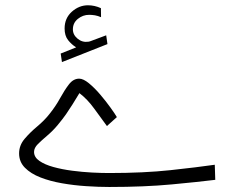

<svg xmlns="http://www.w3.org/2000/svg" viewBox="-20 -727 913 746"><path d="M275.9 -543Q257.8 -554.2 244.4 -571.3Q231 -588.4 231 -616.2Q231 -656.2 259 -681.4Q287.1 -706.5 321.8 -706.5Q347.7 -706.5 372.1 -695.3L372.6 -660.2Q360.4 -665.5 348.9 -667.5Q337.4 -669.4 326.2 -669.4Q302.2 -669.4 282.7 -653.8Q263.2 -638.2 263.2 -612.8Q263.2 -591.8 281.5 -576.7Q299.8 -561.5 323.2 -564.9Q325.7 -564.9 328.1 -565.9Q330.6 -566.9 332.5 -567.4L392.6 -589.8L397.5 -555.7L220.7 -485.8L215.8 -519ZM403.3 -54.7Q539.1 -54.7 642.8 -65.9Q746.6 -77.1 814.5 -86.9L816.4 -28.3Q753.9 -20.5 647.5 -10.5Q541 -0.5 404.3 -0.5Q362.8 -0.5 314.9 -3.7Q267.1 -6.8 220.9 -14.9Q174.8 -22.9 137.2 -37.6Q99.6 -52.2 76.9 -75.2Q54.2 -98.1 54.2 -130.9Q54.2 -162.1 75.4 -187.3Q96.7 -212.4 124.5 -235.6Q152.3 -258.8 171.9 -283.7Q196.3 -314 213.6 -345.7Q231 -377.4 248 -399.4Q265.1 -421.4 287.6 -421.4Q303.7 -421.4 325.7 -403.3Q347.7 -385.3 369.9 -359.1Q392.1 -333 409.4 -308.8Q426.8 -284.7 434.1 -272L395.5 -237.3Q371.6 -269.5 345.7 -305.4Q319.8 -341.3 288.6 -365.2Q273.4 -340.3 261.5 -321Q249.5 -301.8 236.6 -283.2Q223.6 -264.6 204.6 -241.7Q185.1 -218.3 163.6 -200.2Q142.1 -182.1 127.2 -167.2Q112.3 -152.3 112.3 -136.7Q112.3 -116.2 133.1 -101.8Q153.8 -87.4 187.5 -78.1Q221.2 -68.8 260.5 -63.7Q299.8 -58.6 337.4 -56.6Q375 -54.7 403.3 -54.7Z"/></svg>

Font: Vazirmatn FD NL ExtraLight
Style: Regular
Weight: 200
Designer: Saber Rastikerdar
Foundry: Saber Rastikerdar
Version: Version 33.003